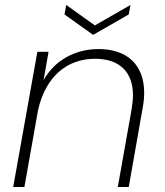

<svg xmlns="http://www.w3.org/2000/svg" viewBox="-20 -751 663 771"><path d="M33 0H78L133 -310C164 -445 250 -515 362 -515C458 -515 514 -464 514 -368C514 -354 512 -336 509 -315L453 0H497L553 -318C557 -340 559 -360 559 -378C559 -494 487 -554 376 -554C283 -554 200 -510 155 -429L175 -543H130ZM239 -693 354 -611 497 -693 504 -731 361 -649 246 -731Z"/></svg>

Font: Momo Neue ExtLt
Style: Italic
Weight: 200
Italic angle: -10°
Designer: Ninad Kale (Devanagari), Jonny Pinhorn (Latin)
Foundry: Indian Type Foundry
Version: 4.004